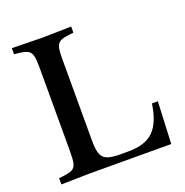

<svg xmlns="http://www.w3.org/2000/svg" viewBox="-128 -829 913 948"><g transform="rotate(-20 328.0 -355.0)"><path d="M35 3V-30L55 -32Q89 -36 105 -44Q121 -52 126 -72.5Q131 -93 131 -133V-577Q131 -618 126 -638.5Q121 -659 104.5 -667.5Q88 -676 55 -679L35 -681V-713L195 -710L347 -713V-681L323 -678Q293 -675 277.5 -667Q262 -659 256.5 -640Q251 -621 251 -583V-145Q251 -101 260 -77.5Q269 -54 292.5 -45.5Q316 -37 359 -37H403Q491 -37 534.5 -80Q578 -123 592 -220H623L613 1L188 0Z"/></g></svg>

Font: Baskervville SemiBold
Style: Regular
Weight: 600
Version: Version 1.100